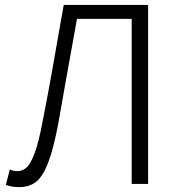

<svg xmlns="http://www.w3.org/2000/svg" viewBox="-20 -750 728 783"><path d="M4 4 20 -59Q34 -52 51 -52Q72 -52 88.5 -67Q105 -82 121.5 -126Q138 -170 154 -256Q174 -357 192 -458Q210 -559 228 -663L240 -730H584V0H517V-673H294L251 -435L218 -248Q198 -142 176 -85.5Q154 -29 126.5 -8Q99 13 58 13Q44 13 30.5 11Q17 9 4 4Z"/></svg>

Font: 寒蝉端黑体 Light
Style: Regular
Weight: 300
Designer: ChillDuanSans {Warren2060}; 
Source Han Sans {Ryoko NISHIZUKA 西塚涼子 (kana, bopomofo & ideographs); Paul D. Hunt (Latin, G
Foundry: ChillType&Adobe
Version: Version 1.300;Glyphs 3.3 (3306)